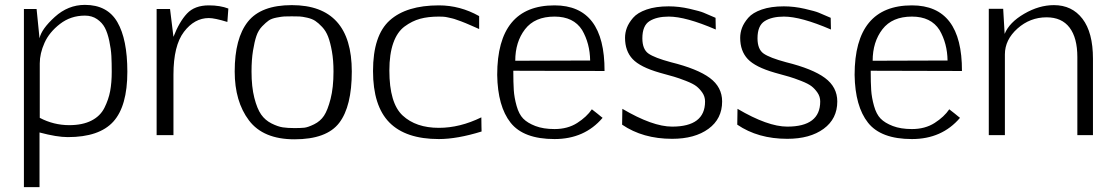

<svg xmlns="http://www.w3.org/2000/svg" viewBox="-20 -554 4553 787"><path d="M328 -490Q270 -490 226 -456Q182 -422 162.5 -378.5Q143 -335 143 -294V-71Q200 -41 264 -41Q318 -41 354.5 -59.5Q391 -78 408 -112Q425 -146 431.5 -180.5Q438 -215 438 -260Q438 -297 436.5 -325Q435 -353 428 -386Q421 -419 410 -440Q399 -461 378 -475.5Q357 -490 328 -490ZM142 -11V213H78V-517H130L142 -397Q150 -435 204.5 -484.5Q259 -534 328 -534Q420 -534 461 -463.5Q502 -393 502 -260Q502 -119 444.5 -55.5Q387 8 258 8Q213 8 142 -11Z M691 0H622V-517H677L691 -403Q715 -465 746.5 -498.5Q778 -532 836 -532Q882 -532 916 -519L912 -464Q860 -480 836 -480Q777 -480 734 -423.5Q691 -367 691 -248Z M1011 -261Q1011 -198 1022.5 -153Q1034 -108 1050.5 -84.5Q1067 -61 1093 -48Q1119 -35 1139 -32Q1159 -29 1187 -29Q1212 -29 1227 -30.5Q1242 -32 1267.5 -44.5Q1293 -57 1308 -79.5Q1323 -102 1335 -148.5Q1347 -195 1347 -261Q1347 -307 1340.5 -343.5Q1334 -380 1325 -403.5Q1316 -427 1300.5 -443.5Q1285 -460 1272 -468.5Q1259 -477 1239 -481.5Q1219 -486 1207.5 -486.5Q1196 -487 1176 -487Q1155 -487 1145 -486.5Q1135 -486 1114 -482Q1093 -478 1081.5 -470Q1070 -462 1054.5 -446Q1039 -430 1031 -406.5Q1023 -383 1017 -346Q1011 -309 1011 -261ZM1176 -533Q1422 -533 1422 -261Q1422 -118 1370.5 -50.5Q1319 17 1187 17Q1059 17 1000.5 -60.5Q942 -138 942 -261Q942 -397 996 -465Q1050 -533 1176 -533Z M1779 -30Q1865 -30 1953 -73Q1953 -53 1953.5 -35.5Q1954 -18 1954 -15Q1854 16 1779 16Q1643 16 1576 -52Q1509 -120 1509 -263Q1509 -409 1577.5 -470.5Q1646 -532 1779 -532Q1866 -532 1944 -488V-435Q1942 -436 1926 -443Q1910 -450 1906.5 -451.5Q1903 -453 1889 -459Q1875 -465 1870 -466.5Q1865 -468 1853 -472.5Q1841 -477 1834 -478.5Q1827 -480 1816.5 -482.5Q1806 -485 1797 -485.5Q1788 -486 1779 -486Q1735 -486 1702 -477Q1669 -468 1638.5 -445.5Q1608 -423 1592 -377.5Q1576 -332 1576 -265Q1576 -131 1630.5 -80.5Q1685 -30 1779 -30Z M2092 -305 2399 -306Q2398 -376 2366 -431Q2331 -486 2253 -486Q2172 -486 2132 -434Q2092 -382 2092 -305ZM2253 -25Q2307 -25 2346 -50Q2385 -75 2406 -106Q2419 -96 2429 -88Q2439 -80 2443 -76.5Q2447 -73 2450 -71Q2376 16 2253 16Q2126 16 2073 -51Q2020 -118 2018 -247Q2018 -532 2253 -532Q2459 -532 2458 -263L2084 -264Q2084 -215 2086 -184.5Q2088 -154 2097.5 -120Q2107 -86 2124.5 -68Q2142 -50 2174.5 -37.5Q2207 -25 2253 -25Z M2721 -528Q2763 -528 2806.5 -518Q2850 -508 2864 -502Q2878 -496 2913 -481Q2913 -473 2913.5 -456Q2914 -439 2914 -433Q2791 -486 2721 -486Q2672 -486 2642.5 -467.5Q2613 -449 2613 -397Q2613 -352 2638 -334.5Q2663 -317 2730 -299Q2839 -272 2889.5 -234.5Q2940 -197 2940 -138Q2940 -67 2884 -26Q2828 15 2735 15Q2615 15 2530 -43Q2530 -54 2530.5 -75Q2531 -96 2531 -108Q2655 -35 2735 -35Q2870 -35 2870 -138Q2870 -158 2859 -174Q2848 -190 2834.5 -200.5Q2821 -211 2791.5 -222.5Q2762 -234 2743 -239.5Q2724 -245 2684 -256Q2604 -279 2573 -312Q2542 -345 2542 -399Q2542 -420 2549.5 -440Q2557 -460 2575 -481Q2593 -502 2630.5 -515Q2668 -528 2721 -528Z M3193 -528Q3235 -528 3278.5 -518Q3322 -508 3336 -502Q3350 -496 3385 -481Q3385 -473 3385.5 -456Q3386 -439 3386 -433Q3263 -486 3193 -486Q3144 -486 3114.5 -467.5Q3085 -449 3085 -397Q3085 -352 3110 -334.5Q3135 -317 3202 -299Q3311 -272 3361.5 -234.5Q3412 -197 3412 -138Q3412 -67 3356 -26Q3300 15 3207 15Q3087 15 3002 -43Q3002 -54 3002.5 -75Q3003 -96 3003 -108Q3127 -35 3207 -35Q3342 -35 3342 -138Q3342 -158 3331 -174Q3320 -190 3306.5 -200.5Q3293 -211 3263.5 -222.5Q3234 -234 3215 -239.5Q3196 -245 3156 -256Q3076 -279 3045 -312Q3014 -345 3014 -399Q3014 -420 3021.5 -440Q3029 -460 3047 -481Q3065 -502 3102.5 -515Q3140 -528 3193 -528Z M3557 -305 3864 -306Q3863 -376 3831 -431Q3796 -486 3718 -486Q3637 -486 3597 -434Q3557 -382 3557 -305ZM3718 -25Q3772 -25 3811 -50Q3850 -75 3871 -106Q3884 -96 3894 -88Q3904 -80 3908 -76.5Q3912 -73 3915 -71Q3841 16 3718 16Q3591 16 3538 -51Q3485 -118 3483 -247Q3483 -532 3718 -532Q3924 -532 3923 -263L3549 -264Q3549 -215 3551 -184.5Q3553 -154 3562.5 -120Q3572 -86 3589.5 -68Q3607 -50 3639.5 -37.5Q3672 -25 3718 -25Z M4396 0V-320Q4396 -399 4364 -441Q4332 -483 4270 -483Q4202 -483 4150.5 -437Q4099 -391 4099 -331V0H4033V-518H4092L4098 -415Q4117 -462 4178 -497.5Q4239 -533 4300 -533Q4374 -533 4417 -477Q4460 -421 4460 -313V0Z"/></svg>

Font: Afta sans
Style: Regular
Weight: 400
Designer: par.qink
Foundry: Oriol Esparraguera Font
Version: Version 1.000